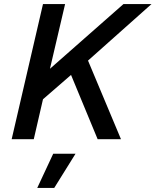

<svg xmlns="http://www.w3.org/2000/svg" viewBox="-20 -680 760 938"><path d="M37 0 190 -660H298L224 -344L583 -660H720L410 -384L571 0H457L327 -314L190 -195L145 0ZM349 71 245 238H162L240 71Z"/></svg>

Font: Elaine Sans Medium
Style: Italic
Weight: 500
Italic angle: -13°
Designer: Wei Huang
Foundry: Wei Huang
Version: Version 2.001;December 24, 2019;FontCreator 12.0.0.2547 64-b